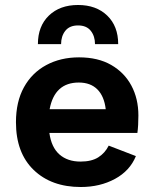

<svg xmlns="http://www.w3.org/2000/svg" viewBox="-20 -740 618 770"><path d="M304 10Q186 10 115 -58.5Q44 -127 44 -250Q44 -332 76 -390Q108 -448 165.5 -479Q223 -510 297 -510Q373 -510 426 -479.5Q479 -449 507 -396.5Q535 -344 535 -277Q535 -257 534 -239Q533 -221 531 -207H178Q186 -149 218.5 -120.5Q251 -92 303 -92Q347 -92 374 -109Q401 -126 416 -156L525 -114Q501 -55 441 -22.5Q381 10 304 10ZM296 -409Q199 -409 179 -302H404Q398 -354 370.5 -381.5Q343 -409 296 -409ZM454 -563H361Q361 -595 344 -616.5Q327 -638 293 -638Q259 -638 242 -616.5Q225 -595 225 -563H132Q132 -635 176 -677.5Q220 -720 293 -720Q366 -720 410 -677.5Q454 -635 454 -563Z"/></svg>

Font: Work Sans SemiBold
Style: Regular
Weight: 600
Designer: Wei Huang
Foundry: Wei Huang
Version: Version 2.010; ttfautohint (v1.8.3)